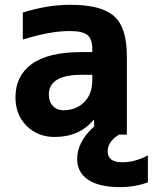

<svg xmlns="http://www.w3.org/2000/svg" viewBox="-20 -554 631 793"><path d="M361.3 -245.1H317.4Q182.6 -245.1 181.6 -164.1Q181.6 -134.8 198.2 -116.7Q214.8 -98.6 241.2 -98.6Q293.9 -98.6 327.6 -131.8Q361.3 -165 361.3 -224.6ZM475.6 218.8Q389.6 218.8 344.2 188.5Q298.8 158.2 298.8 102.5Q298.8 31.2 369.1 -32.2L368.2 -60.5Q308.6 11.7 206.1 11.7Q135.7 11.7 89.8 -34.2Q43.9 -80.1 43.9 -152.3Q43.9 -241.2 111.8 -290Q179.7 -338.9 317.4 -338.9H361.3V-349.6Q361.3 -392.6 341.3 -409.2Q321.3 -425.8 267.6 -425.8Q186.5 -425.8 74.2 -390.6V-502Q174.8 -534.2 270.5 -534.2Q398.4 -534.2 451.2 -487.3Q503.9 -440.4 503.9 -323.2V2H471.7Q424.8 30.3 424.8 71.3Q424.8 116.2 485.4 116.2Q537.1 116.2 590.8 87.9V199.2Q537.1 218.8 475.6 218.8Z"/></svg>

Font: Gen Shin Gothic Bold
Style: Bold
Weight: 700
Designer: [Source Han Sans]
Ryoko NISHIZUKA  (kana & ideographs); Paul D. Hunt (Latin, Greek & Cyrillic); Wenlong ZHANG  (bopomofo
Version: Version 1.002.20150607